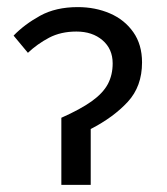

<svg xmlns="http://www.w3.org/2000/svg" viewBox="-20 -518 467 538"><path d="M151.9 0V-188Q205.5 -211.8 237 -234.3Q268.4 -256.8 282.1 -282.3Q295.7 -307.7 295.7 -340.5Q295.7 -380.8 267.3 -405.2Q238.9 -429.6 194.1 -429.6Q150.5 -429.6 117.5 -412.3Q84.6 -394.9 58.2 -370L18.1 -418.2Q48.4 -449.6 92.4 -473.9Q136.4 -498.1 197.8 -498.1Q247.1 -498.1 288.1 -480.4Q329.1 -462.7 353.5 -427.9Q378 -393.2 378 -343Q378 -275.9 338 -232.6Q298 -189.3 234.2 -156.5V0Z"/></svg>

Font: Source Sans 3 Variable
Style: Regular
Weight: 200
Designer: Paul D. Hunt
Foundry: Adobe Systems Incorporated
Version: Version 3.026